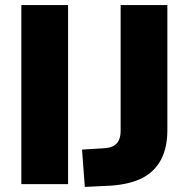

<svg xmlns="http://www.w3.org/2000/svg" viewBox="-20 -725 742 756"><path d="M64 0V-705H248V0ZM314 11 303 -136 385 -141Q410 -142 425 -149.5Q440 -157 447.5 -172Q455 -187 455 -210V-705H639V-213Q639 -144 614 -96.5Q589 -49 540 -24Q491 1 416 6Z"/></svg>

Font: Nunito Sans 12pt Black
Style: Regular
Weight: 900
Designer: Vernon Adams
Foundry: Vernon Adams
Version: Version 3.101;gftools[0.9.27]